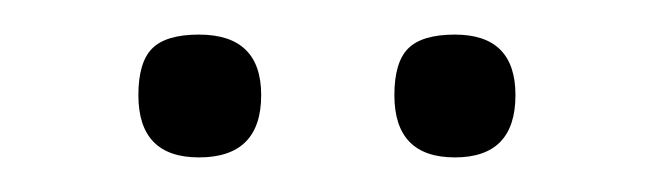

<svg xmlns="http://www.w3.org/2000/svg" viewBox="-20 -733 378 111"><path d="M95 -713Q131 -713 131 -678Q131 -642 95 -642Q60 -642 60 -678Q60 -697 68 -705Q76 -713 95 -713ZM243 -713Q278 -713 278 -678Q278 -642 243 -642Q208 -642 208 -678Q208 -697 216 -705Q224 -713 243 -713Z"/></svg>

Font: Fivo Sans Thin
Style: Regular
Weight: 250
Foundry: Alexander Slobzheninov
Version: 1.0